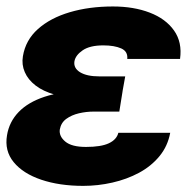

<svg xmlns="http://www.w3.org/2000/svg" viewBox="-22 -573 593 602"><path d="M240.7 -286.6H362.3L352.1 -223.1H271Q248.5 -223.1 225.6 -217.8Q202.6 -212.4 186 -200.4Q169.4 -188.5 165.5 -167Q162.6 -146 182.6 -129.2Q202.6 -112.3 247.6 -112.3Q294.9 -112.3 319.3 -123.8Q343.8 -135.3 349.1 -156.7H511.7Q503.9 -114.7 478 -83.3Q452.1 -51.8 413.8 -31.2Q375.5 -10.7 330.3 -0.5Q285.2 9.8 238.8 9.8Q164.6 9.8 107.4 -9.5Q50.3 -28.8 21 -64.5Q-8.3 -100.1 0 -148.9Q6.8 -190.9 36.4 -221.7Q65.9 -252.4 117.4 -269.5Q168.9 -286.6 240.7 -286.6ZM358.4 -265.6H236.8Q188 -265.6 150.6 -276.1Q113.3 -286.6 89.6 -304.9Q65.9 -323.2 55.7 -346.9Q45.4 -370.6 49.8 -396.5Q58.1 -447.3 96.9 -481.9Q135.7 -516.6 196.8 -534.7Q257.8 -552.7 332 -552.7Q397.5 -552.7 447.5 -533.4Q497.6 -514.2 523.7 -477.3Q549.8 -440.4 542.5 -388.2H377Q379.4 -411.6 358.2 -421.1Q336.9 -430.7 301.8 -430.7Q259.8 -430.7 237.3 -415.3Q214.8 -399.9 211.4 -380.9Q208 -359.4 229.2 -346.4Q250.5 -333.5 289.6 -333.5H370.6Z"/></svg>

Font: Inter Tight ExtraBold
Style: Italic
Weight: 800
Italic angle: -9.39999°
Designer: Rasmus Andersson
Foundry: rsms
Version: Version 3.004